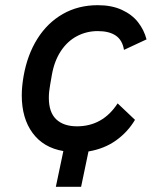

<svg xmlns="http://www.w3.org/2000/svg" viewBox="-20 -575 640 741"><path d="M64 -207Q64 -240.5 71 -281Q85.5 -363.5 124.2 -425.2Q163 -487 222.5 -521Q282 -555 357.5 -555Q411 -555 450.2 -537Q489.5 -519 512.8 -489.2Q536 -459.5 545.5 -423L458.5 -382.5Q452.5 -420 427 -437.5Q401.5 -455 357.5 -455Q314 -455 277 -435.5Q240 -416 214.8 -377.8Q189.5 -339.5 180 -285L173.5 -247.5Q168.5 -221 168.5 -197.5Q168.5 -141.5 197 -114.5Q225.5 -87.5 277 -87.5Q376.5 -87.5 434 -176L501 -112.5Q473 -65.5 428 -33.2Q383 -1 321.5 9.5L293 146H195.5L224.5 8Q147.5 -5 105.8 -61.8Q64 -118.5 64 -207Z"/></svg>

Font: JuliaMono ExtraBoldItalic
Style: Regular
Weight: 800
Italic angle: -9°
Monospace: yes
Designer: cormullion
Foundry: corm
Version: Version 0.049; ttfautohint (v1.8.4)